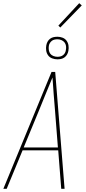

<svg xmlns="http://www.w3.org/2000/svg" viewBox="-20 -1187 540 1207"><path d="M1 0 304 -735H327L386 0H365L346 -242H122L22 0ZM344 -260 326 -490Q322 -542 317.5 -594.5Q313 -647 310 -700Q288 -647 266.5 -594.5Q245 -542 224 -490L129 -260ZM341 -814Q324 -814 308 -820Q292 -826 282.5 -839Q273 -852 270.5 -868.5Q268 -885 271 -902Q273 -914 279 -925Q285 -936 295 -943.5Q305 -951 317 -953.5Q329 -956 341 -956Q358 -956 373.5 -950Q389 -944 398.5 -931Q408 -918 410.5 -901.5Q413 -885 410 -868Q408 -856 402 -845Q396 -834 386 -826.5Q376 -819 364 -816.5Q352 -814 341 -814ZM341 -830Q350 -830 359 -832Q368 -834 376 -840Q384 -846 388.5 -854.5Q393 -863 394 -872Q397 -885 395 -898Q393 -911 385.5 -920.5Q378 -930 366 -935Q354 -940 341 -940Q332 -940 322.5 -938Q313 -936 305.5 -930Q298 -924 293 -915.5Q288 -907 287 -898Q285 -885 287 -872Q289 -859 296 -849.5Q303 -840 315.5 -835Q328 -830 341 -830ZM359 -1014 347 -1026 478 -1167 494 -1153Z"/></svg>

Font: Iosevka SS04 Thin Oblique
Style: Regular
Weight: 100
Italic angle: -9°
Monospace: yes
Designer: Belleve Invis
Foundry: Belleve Invis
Version: Version 19.0.0; ttfautohint (v1.8.4)